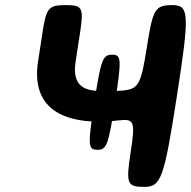

<svg xmlns="http://www.w3.org/2000/svg" viewBox="-20 -731 747 751"><path d="M430 -331C456 -500 455 -517 419 -517C382 -517 375 -500 349 -331C323 -162 324 -145 361 -145C397 -145 404 -162 430 -331ZM389 -374C367 -374 349 -376 333 -379C282 -390 266 -428 276 -492L293 -602C308 -701 303 -711 237 -711C170 -711 161 -701 146 -602L129 -492C103 -325 203 -255 370 -255C394 -255 420 -257 443 -260C505 -267 510 -258 491 -135C472 -12 477 0 544 0C610 0 622 -33 672 -356C722 -678 720 -711 654 -711C587 -711 578 -696 555 -550C532 -403 523 -383 462 -377C438 -375 413 -374 389 -374Z"/></svg>

Font: Asimov Print
Style: AIt
Weight: 500
Designer: Google
Version: Version 2.000980: 2014